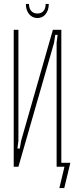

<svg xmlns="http://www.w3.org/2000/svg" viewBox="-20 -851 399 980"><path d="M293 -699V0H269V-633L274 -673H262L256 -633L74 0H50V-699H74V-133L69 -93H81L88 -133L250 -699ZM213 -831H229Q229 -799 213 -779Q197 -759 171 -759Q145 -759 128.5 -779Q112 -799 112 -831H128Q128 -808 139.5 -795Q151 -782 171 -782Q191 -782 202 -795Q213 -808 213 -831ZM283 109 309 0H287V-20H339L308 109Z"/></svg>

Font: Moniqa Thin Paragraph
Style: Regular
Weight: 100
Designer: Rajesh Rajput
Foundry: Rajesh Rajput
Version: Version 1.000